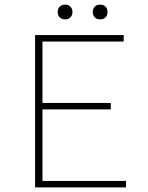

<svg xmlns="http://www.w3.org/2000/svg" viewBox="-20 -812 640 832"><path d="M132 0V-660H516V-632H164V-366H460V-338H164V-28H526V0ZM262 -728Q248 -728 239 -736.5Q230 -745 230 -760Q230 -775 239 -783.5Q248 -792 262 -792Q276 -792 285 -783.5Q294 -775 294 -760Q294 -745 285 -736.5Q276 -728 262 -728ZM414 -728Q400 -728 391 -736.5Q382 -745 382 -760Q382 -775 391 -783.5Q400 -792 414 -792Q428 -792 437 -783.5Q446 -775 446 -760Q446 -745 437 -736.5Q428 -728 414 -728Z"/></svg>

Font: Source Code Pro ExtraLight
Style: Regular
Weight: 200
Monospace: yes
Designer: Paul D. Hunt, Teo Tuominen
Foundry: Adobe Systems Incorporated
Version: Version 2.030;PS 1.000;hotconv 16.6.51;makeotf.lib2.5.65220